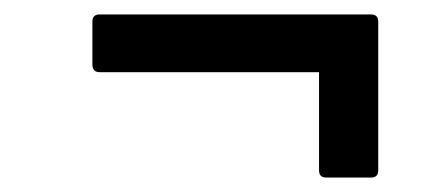

<svg xmlns="http://www.w3.org/2000/svg" viewBox="-20 -360 612 266"><path d="M432 -114Q422 -114 422 -124V-260H118Q108 -260 108 -271V-330Q108 -340 118 -340H494Q504 -340 504 -330V-124Q504 -114 494 -114Z"/></svg>

Font: Sofia Sans Semi Condensed SemiBold
Style: Italic
Weight: 600
Italic angle: -9°
Version: Version 4.100